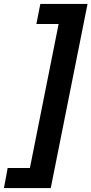

<svg xmlns="http://www.w3.org/2000/svg" viewBox="-93 -762 465 976"><path d="M165 194H-73L-54 92H59L205 -640H92L112 -742H352Z"/></svg>

Font: Montserrat SemiBold
Style: Italic
Weight: 600
Italic angle: -11.3°
Designer: Julieta Ulanovsky
Foundry: Julieta Ulanovsky
Version: Version 9.000; ttfautohint (v1.8.4.7-5d5b)